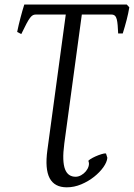

<svg xmlns="http://www.w3.org/2000/svg" viewBox="-20 -635 586 841"><path d="M450.2 56.2Q448.7 74.7 432.9 97.2Q417 119.6 392.1 139.4Q367.2 159.2 335.9 172.4Q304.7 185.5 272.5 185.5Q218.8 185.5 197.5 145.5Q176.3 105.5 187.5 22.9L268.1 -571.3H136.7Q129.9 -571.3 124.3 -568.6Q118.7 -565.9 111.8 -557.1Q105 -548.3 95.9 -531.2Q86.9 -514.2 73.2 -485.8L55.2 -495.1Q61 -523.9 69.6 -556.6Q78.1 -589.4 86.4 -615.2H535.2L546.4 -603Q542.5 -578.1 534.9 -548.6Q527.3 -519 517.6 -488.3H497.6Q496.6 -508.8 495.4 -524.4Q494.1 -540 491.5 -550.5Q488.8 -561 483.2 -566.2Q477.5 -571.3 467.8 -571.3H338.4L261.7 -6.8Q256.3 34.2 257.3 62Q258.3 89.8 265.1 106.9Q272 124 283.7 131.6Q295.4 139.2 311 139.2Q323.7 139.2 335.7 132.3Q347.7 125.5 356.2 115.2Q364.7 105 368.2 92.8Q371.6 80.6 367.2 70.3Q366.2 68.4 375.5 62.3Q384.8 56.2 397.9 50.3Q411.1 44.4 424.3 40.3Q437.5 36.1 444.3 37.1L450.2 56.2Z"/></svg>

Font: Gentium
Style: Italic
Weight: 400
Italic angle: -7°
Designer: J. Victor Gaultney
Version: Version 1.02; 2005; OFL release